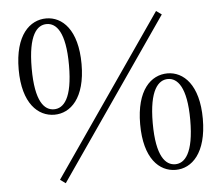

<svg xmlns="http://www.w3.org/2000/svg" viewBox="-53 -795 1020 882"><g transform="rotate(-5 457.0 -354.0)"><path d="M191 -291C265 -291 335 -355 335 -512C335 -671 265 -735 191 -735C116 -735 45 -671 45 -512C45 -355 116 -291 191 -291ZM191 -316C147 -316 105 -358 105 -512C105 -667 147 -709 191 -709C235 -709 277 -666 277 -512C277 -358 235 -316 191 -316ZM724 10C798 10 868 -55 868 -213C868 -370 798 -435 724 -435C648 -435 579 -370 579 -213C579 -55 648 10 724 10ZM724 -16C680 -16 637 -58 637 -213C637 -366 680 -409 724 -409C767 -409 810 -366 810 -213C810 -58 767 -16 724 -16ZM215 27 722 -707 697 -725 190 9Z"/></g></svg>

Font: Noto Serif CJK HK Light
Style: Regular
Weight: 300
Designer: Ryoko NISHIZUKA 西塚涼子 (kana & ideographs); Frank Grießhammer (Latin, Greek & Cyrillic); Wenlong ZHANG 张文龙 (bopomofo); San
Foundry: Adobe
Version: Version 2.001;hotconv 1.1.0;makeotfexe 2.6.0